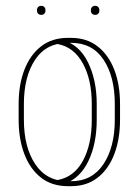

<svg xmlns="http://www.w3.org/2000/svg" viewBox="-20 -635 476 659"><path d="M44 -278Q44 -344 63.5 -395Q83 -446 120.5 -475.5Q158 -505 213 -505H224Q278 -505 315.5 -475.5Q353 -446 372.5 -395Q392 -344 392 -278V-224Q392 -158 372.5 -106.5Q353 -55 315.5 -25.5Q278 4 224 4H213Q158 4 120.5 -25.5Q83 -55 63.5 -106.5Q44 -158 44 -224ZM62 -278V-224Q62 -130 101 -71.5Q140 -13 213 -13H224Q296 -13 335 -71.5Q374 -130 374 -224V-278Q374 -372 335.5 -430Q297 -488 224 -488H213Q139 -488 100.5 -430Q62 -372 62 -278ZM177 -484 194 -498Q252 -482 282 -421Q312 -360 312 -278V-224Q312 -143 284 -83.5Q256 -24 202 -4L177 -17Q234 -27 264.5 -83Q295 -139 295 -224V-278Q295 -362 264 -418Q233 -474 177 -484ZM292 -601Q292 -607 296 -611Q300 -615 307 -615Q313 -615 317 -611Q321 -607 321 -601V-598Q321 -592 317 -588Q313 -584 307 -584Q300 -584 296 -588Q292 -592 292 -598ZM107 -601Q107 -607 111 -611Q115 -615 122 -615Q128 -615 132 -611Q136 -607 136 -601V-598Q136 -592 132 -588Q128 -584 122 -584Q115 -584 111 -588Q107 -592 107 -598Z"/></svg>

Font: Libertine-Super Thin
Style: Regular
Weight: 100
Designer: Bastien Sozeau
Foundry: NBR — Bastien Sozeau
Version: Version 2.003;gftools[0.9.33]